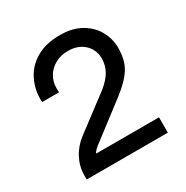

<svg xmlns="http://www.w3.org/2000/svg" viewBox="-160 -830 935 965"><g transform="rotate(-30 307.5 -348.0)"><path d="M538 -495Q538 -423 509 -377Q480 -331 416 -282L225 -136Q202 -120 189.5 -107.5Q177 -95 177 -89H541V0H70V-24Q70 -75 94.5 -121.5Q119 -168 163 -201L362 -351Q404 -385 422 -418Q440 -451 440 -491Q440 -521 425 -547.5Q410 -574 381 -590.5Q352 -607 311 -607Q269 -607 236.5 -589Q204 -571 186 -541Q168 -511 168 -475V-461Q168 -453 169 -449H71L70 -459V-467Q70 -525 96 -577.5Q122 -630 177 -663Q232 -696 316 -696Q388 -696 438 -667Q488 -638 513 -592Q538 -546 538 -495Z"/></g></svg>

Font: Chivo
Style: Regular
Weight: 400
Designer: Hector Gatti
Foundry: Omnibus-Type
Version: Version 1.006; ttfautohint (v1.4.1)